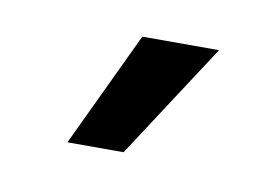

<svg xmlns="http://www.w3.org/2000/svg" viewBox="-34 -788 344 237"><g transform="rotate(10 138.5 -669.5)"><path d="M60.5 -597.7 128.9 -742.2H225.1L130.9 -597.7Z"/></g></svg>

Font: Inter 24pt
Style: Regular
Weight: 400
Designer: Rasmus Andersson
Foundry: rsms
Version: Version 4.001;git-66647c0bb